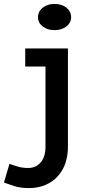

<svg xmlns="http://www.w3.org/2000/svg" viewBox="-99 -717 451 975"><path d="M49 238Q3 238 -26 228Q-55 218 -79 210L-51 115Q-26 124 -4.5 130Q17 136 44 136Q83 136 107.5 108Q132 80 132 27V-471H246V25Q246 94 220 141.5Q194 189 149.5 213.5Q105 238 49 238ZM29 -379V-471H218V-379ZM177 -564Q142 -564 118 -582.5Q94 -601 94 -629Q94 -659 118 -678Q142 -697 177 -697Q215 -697 238.5 -678Q262 -659 262 -629Q262 -601 238 -582.5Q214 -564 177 -564Z"/></svg>

Font: BioRhyme SemiBold
Style: Regular
Weight: 600
Designer: Aoife Mooney
Foundry: Aoife Mooney Type
Version: Version 1.600;gftools[0.9.33]